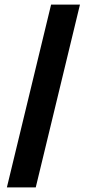

<svg xmlns="http://www.w3.org/2000/svg" viewBox="-20 -763 379 838"><path d="M10 55 203 -743H329L136 55Z"/></svg>

Font: Saira Condensed ExtraBold
Style: Regular
Weight: 800
Width: 3
Designer: Hector Gatti with collaboration of the Omnibus-Type team
Foundry: Omnibus-Type
Version: Version 1.101